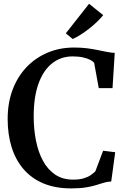

<svg xmlns="http://www.w3.org/2000/svg" viewBox="-20 -1010 686 1040"><path d="M365 10.5Q280.5 10.5 216 -16.2Q151.5 -43 108.2 -93Q65 -143 43.2 -212Q21.5 -281 21.5 -365.5Q21.5 -452.5 48.2 -523.8Q75 -595 123.5 -646Q172 -697 237.8 -724.8Q303.5 -752.5 381 -752.5Q420 -752.5 451.5 -748.5Q483 -744.5 509 -739Q535 -733.5 558 -729Q581 -724.5 601.5 -723.5L589.5 -532.5H515L490 -669.5Q483 -678.5 467.8 -686.2Q452.5 -694 429 -699.2Q405.5 -704.5 373.5 -704.5Q310.5 -704.5 263 -667.5Q215.5 -630.5 189 -558.2Q162.5 -486 162.5 -379.5Q162.5 -310.5 174.8 -248.5Q187 -186.5 212.8 -139Q238.5 -91.5 279 -64.2Q319.5 -37 376 -37Q409.5 -37 432.5 -43.8Q455.5 -50.5 470.8 -61Q486 -71.5 496.5 -82L538.5 -193.5L604 -185.5L582.5 -27Q561 -26 542 -20.2Q523 -14.5 500 -7.2Q477 0 444.8 5.2Q412.5 10.5 365 10.5ZM373.5 -799 336.5 -829.5 462.5 -989.5 539 -928Q525 -910.5 505.2 -891.5Q485.5 -872.5 462.8 -854.8Q440 -837 417.2 -822.5Q394.5 -808 374.5 -799Z"/></svg>

Font: Merriweather 60pt SemiBold
Style: Regular
Weight: 600
Version: Version 2.100